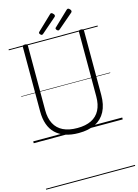

<svg xmlns="http://www.w3.org/2000/svg" viewBox="-236 -1378 1430 1996"><g transform="rotate(-15 479.0 -379.5)"><path d="M481 19Q400 19 338 -2Q276 -23 234 -63.5Q192 -104 171 -164Q150 -224 150 -303V-996Q150 -1006 156 -1010.5Q162 -1015 177 -1015Q191 -1015 197.5 -1010.5Q204 -1006 204 -996V-301Q204 -214 235.5 -154.5Q267 -95 328.5 -65Q390 -35 481 -35Q570 -35 631 -65Q692 -95 723 -154.5Q754 -214 754 -301V-996Q754 -1006 760.5 -1010.5Q767 -1015 780 -1015Q808 -1015 808 -996V-303Q808 -198 770.5 -126Q733 -54 660.5 -17.5Q588 19 481 19ZM375 -1066Q368 -1066 359 -1075Q350 -1084 350 -1091Q350 -1093 350.5 -1096Q351 -1099 355 -1103L509 -1250Q513 -1253 516 -1256Q519 -1259 524 -1259Q531 -1259 538 -1253.5Q545 -1248 550.5 -1240.5Q556 -1233 556 -1226Q556 -1222 554.5 -1218.5Q553 -1215 548 -1211L389 -1073Q384 -1070 381 -1068Q378 -1066 375 -1066ZM553 -1066Q545 -1066 536.5 -1075Q528 -1084 528 -1091Q528 -1093 528.5 -1096.5Q529 -1100 534 -1103L688 -1250Q692 -1253 695.5 -1256Q699 -1259 703 -1259Q711 -1259 718 -1253.5Q725 -1248 730 -1240.5Q735 -1233 735 -1226Q735 -1222 733.5 -1218.5Q732 -1215 728 -1211L567 -1073Q562 -1070 559 -1068Q556 -1066 553 -1066ZM0 490H958V500H0ZM0 -20H958V0H0ZM0 -505H958V-500H0ZM0 -1010H958V-1000H0Z"/></g></svg>

Font: Playwrite ES Deco Guides
Style: Regular
Weight: 400
Designer: Veronika Burian, José Scaglione
Foundry: TypeTogether
Version: Version 1.003